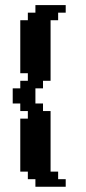

<svg xmlns="http://www.w3.org/2000/svg" viewBox="-20 -608 334 746"><path d="M205.9 -588.2H235.3V-558.8H205.9ZM176.5 -588.2H205.9V-558.8H176.5ZM147.1 -588.2H176.5V-558.8H147.1ZM176.5 -558.8H205.9V-529.4H176.5ZM147.1 -558.8H176.5V-529.4H147.1ZM117.6 -558.8H147.1V-529.4H117.6ZM147.1 -529.4H176.5V-500H147.1ZM117.6 -529.4H147.1V-500H117.6ZM88.2 -529.4H117.6V-500H88.2ZM58.8 -529.4H88.2V-500H58.8ZM88.2 -558.8H117.6V-529.4H88.2ZM117.6 -588.2H147.1V-558.8H117.6ZM147.1 -500H176.5V-470.6H147.1ZM117.6 -500H147.1V-470.6H117.6ZM88.2 -500H117.6V-470.6H88.2ZM88.2 -470.6H117.6V-441.2H88.2ZM58.8 -470.6H88.2V-441.2H58.8ZM58.8 -441.2H88.2V-411.8H58.8ZM58.8 -411.8H88.2V-382.4H58.8ZM58.8 -500H88.2V-470.6H58.8ZM58.8 -382.4H88.2V-352.9H58.8ZM58.8 -352.9H88.2V-323.5H58.8ZM88.2 -352.9H117.6V-323.5H88.2ZM117.6 -352.9H147.1V-323.5H117.6ZM147.1 -352.9H176.5V-323.5H147.1ZM147.1 -382.4H176.5V-352.9H147.1ZM147.1 -411.8H176.5V-382.4H147.1ZM147.1 -441.2H176.5V-411.8H147.1ZM147.1 -470.6H176.5V-441.2H147.1ZM117.6 -470.6H147.1V-441.2H117.6ZM117.6 -441.2H147.1V-411.8H117.6ZM117.6 -411.8H147.1V-382.4H117.6ZM117.6 -382.4H147.1V-352.9H117.6ZM88.2 -382.4H117.6V-352.9H88.2ZM88.2 -411.8H117.6V-382.4H88.2ZM88.2 -441.2H117.6V-411.8H88.2ZM147.1 -323.5H176.5V-294.1H147.1ZM117.6 -323.5H147.1V-294.1H117.6ZM88.2 -323.5H117.6V-294.1H88.2ZM88.2 -294.1H117.6V-264.7H88.2ZM117.6 -294.1H147.1V-264.7H117.6ZM88.2 -264.7H117.6V-235.3H88.2ZM58.8 -264.7H88.2V-235.3H58.8ZM29.4 -264.7H58.8V-235.3H29.4ZM29.4 -235.3H58.8V-205.9H29.4ZM58.8 -235.3H88.2V-205.9H58.8ZM88.2 -235.3H117.6V-205.9H88.2ZM58.8 -294.1H88.2V-264.7H58.8ZM58.8 -205.9H88.2V-176.5H58.8ZM88.2 -205.9H117.6V-176.5H88.2ZM117.6 -205.9H147.1V-176.5H117.6ZM88.2 -176.5H117.6V-147.1H88.2ZM117.6 -176.5H147.1V-147.1H117.6ZM147.1 -176.5H176.5V-147.1H147.1ZM147.1 -147.1H176.5V-117.6H147.1ZM117.6 -147.1H147.1V-117.6H117.6ZM88.2 -147.1H117.6V-117.6H88.2ZM58.8 -147.1H88.2V-117.6H58.8ZM58.8 -117.6H88.2V-88.2H58.8ZM88.2 -117.6H117.6V-88.2H88.2ZM117.6 -117.6H147.1V-88.2H117.6ZM147.1 -117.6H176.5V-88.2H147.1ZM147.1 -88.2H176.5V-58.8H147.1ZM147.1 -58.8H176.5V-29.4H147.1ZM147.1 -29.4H176.5V0H147.1ZM147.1 0H176.5V29.4H147.1ZM147.1 29.4H176.5V58.8H147.1ZM117.6 29.4H147.1V58.8H117.6ZM88.2 29.4H117.6V58.8H88.2ZM58.8 29.4H88.2V58.8H58.8ZM58.8 0H88.2V29.4H58.8ZM58.8 -29.4H88.2V0H58.8ZM58.8 -58.8H88.2V-29.4H58.8ZM58.8 -88.2H88.2V-58.8H58.8ZM117.6 -88.2H147.1V-58.8H117.6ZM117.6 -58.8H147.1V-29.4H117.6ZM117.6 -29.4H147.1V0H117.6ZM117.6 0H147.1V29.4H117.6ZM88.2 0H117.6V29.4H88.2ZM88.2 -29.4H117.6V0H88.2ZM88.2 -58.8H117.6V-29.4H88.2ZM88.2 -88.2H117.6V-58.8H88.2ZM88.2 58.8H117.6V88.2H88.2ZM117.6 58.8H147.1V88.2H117.6ZM147.1 58.8H176.5V88.2H147.1ZM176.5 58.8H205.9V88.2H176.5ZM176.5 88.2H205.9V117.6H176.5ZM205.9 88.2H235.3V117.6H205.9ZM147.1 88.2H176.5V117.6H147.1ZM117.6 88.2H147.1V117.6H117.6Z"/></svg>

Font: Jersey 20
Style: Regular
Weight: 400
Designer: Sarah Cadigan-Fried
Version: Version 1.000; ttfautohint (v1.8.4.7-5d5b)